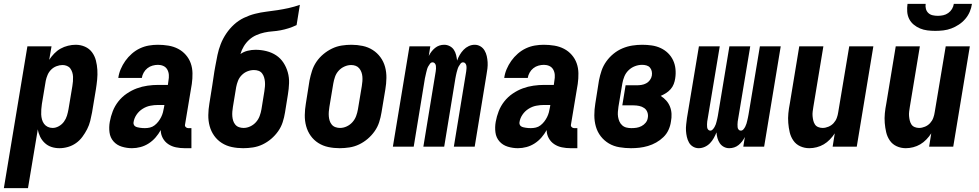

<svg xmlns="http://www.w3.org/2000/svg" viewBox="-54 -760 5074 995"><path d="M-34 215 88 -520H213L201 -450Q212 -467 227 -482.5Q242 -498 260 -508Q278 -518 298.5 -523Q319 -528 338 -528Q364 -528 386.5 -518Q409 -508 423 -489Q437 -470 443 -446.5Q449 -423 450.5 -398Q452 -373 449.5 -347.5Q447 -322 443 -297L423 -177Q419 -155 413.5 -133Q408 -111 397.5 -90.5Q387 -70 373 -51Q359 -32 340 -18.5Q321 -5 298.5 1.5Q276 8 254 8Q232 8 212.5 1.5Q193 -5 178 -19Q163 -33 154 -51.5Q145 -70 142 -90L91 215ZM219 -97Q235 -97 251 -106Q267 -115 277.5 -129.5Q288 -144 293 -160.5Q298 -177 301 -194L321 -314Q323 -326 324 -338Q325 -350 324.5 -362Q324 -374 320.5 -385Q317 -396 310.5 -405Q304 -414 293 -418.5Q282 -423 270 -423Q255 -423 239 -417Q223 -411 211 -399Q199 -387 192.5 -371.5Q186 -356 183 -341L163 -221Q161 -207 160 -193.5Q159 -180 159.5 -167Q160 -154 163.5 -141Q167 -128 174.5 -118Q182 -108 193.5 -102.5Q205 -97 219 -97Z M630 8Q603 8 577 0Q551 -8 534 -27.5Q517 -47 513.5 -74Q510 -101 515 -129Q520 -157 530.5 -184Q541 -211 559.5 -234.5Q578 -258 603 -275Q628 -292 655 -302Q682 -312 710.5 -316Q739 -320 766 -320H816L819 -342Q822 -357 821 -372Q820 -387 813 -399.5Q806 -412 793 -418Q780 -424 765 -424Q751 -424 736.5 -420Q722 -416 710 -406.5Q698 -397 690.5 -383.5Q683 -370 681 -356H559Q562 -379 571.5 -401.5Q581 -424 595.5 -444.5Q610 -465 629.5 -482Q649 -499 671.5 -509.5Q694 -520 717.5 -524Q741 -528 764 -528Q792 -528 819 -523.5Q846 -519 869 -507Q892 -495 909 -475.5Q926 -456 934.5 -432Q943 -408 943.5 -380.5Q944 -353 940 -325L905 -115Q903 -107 908.5 -101.5Q914 -96 921 -96H938V8H903Q880 8 858 3.5Q836 -1 818 -13Q800 -25 789.5 -44.5Q779 -64 779 -86Q768 -66 752.5 -48Q737 -30 717 -17Q697 -4 674.5 2Q652 8 630 8ZM697 -96Q710 -96 723 -99Q736 -102 747 -110.5Q758 -119 766.5 -130Q775 -141 781 -153Q787 -165 790.5 -178Q794 -191 796 -204L798 -216H765Q745 -216 724.5 -212Q704 -208 685 -196Q666 -184 653.5 -165.5Q641 -147 638 -126Q637 -120 639.5 -114Q642 -108 647 -105Q652 -102 658 -100.5Q664 -99 670.5 -98Q677 -97 683.5 -96.5Q690 -96 697 -96Z M1206 8Q1176 8 1147.5 2Q1119 -4 1095.5 -19Q1072 -34 1056 -56.5Q1040 -79 1032.5 -106.5Q1025 -134 1025.5 -164Q1026 -194 1031 -223L1046 -317Q1049 -335 1051.5 -353.5Q1054 -372 1057 -390L1062 -418Q1067 -446 1073 -475Q1079 -504 1090 -532Q1101 -560 1118.5 -586Q1136 -612 1159 -633Q1182 -654 1210 -667.5Q1238 -681 1267.5 -688.5Q1297 -696 1326 -699.5Q1355 -703 1384.5 -707.5Q1414 -712 1443 -718.5Q1472 -725 1500 -735L1483 -630Q1462 -620 1441.5 -613.5Q1421 -607 1400 -603Q1379 -599 1358 -597.5Q1337 -596 1316 -591.5Q1295 -587 1274.5 -578Q1254 -569 1237.5 -554Q1221 -539 1209.5 -520Q1198 -501 1192 -480Q1209 -492 1229.5 -497Q1250 -502 1270 -502Q1299 -502 1327 -495Q1355 -488 1377.5 -473Q1400 -458 1415 -435Q1430 -412 1437.5 -385Q1445 -358 1444 -329Q1443 -300 1438 -270L1423 -177Q1419 -152 1411 -127Q1403 -102 1387.5 -80Q1372 -58 1351.5 -40.5Q1331 -23 1307 -11.5Q1283 0 1257 4Q1231 8 1206 8ZM1208 -97Q1226 -97 1243 -105Q1260 -113 1272.5 -127Q1285 -141 1291.5 -158.5Q1298 -176 1301 -194L1316 -287Q1318 -300 1319 -312Q1320 -324 1319 -336Q1318 -348 1314.5 -359.5Q1311 -371 1304 -380Q1297 -389 1286 -393Q1275 -397 1262 -397Q1245 -397 1228.5 -390.5Q1212 -384 1199 -371Q1186 -358 1179.5 -341.5Q1173 -325 1170 -309L1153 -206Q1151 -194 1150 -181.5Q1149 -169 1150 -157Q1151 -145 1154.5 -134Q1158 -123 1165.5 -114Q1173 -105 1184.5 -101Q1196 -97 1208 -97Z M1706 8Q1676 8 1647.5 2Q1619 -4 1595.5 -19Q1572 -34 1556 -56.5Q1540 -79 1532.5 -106.5Q1525 -134 1525.5 -164Q1526 -194 1531 -223L1550 -343Q1555 -368 1563 -393Q1571 -418 1586 -440Q1601 -462 1622 -479.5Q1643 -497 1667 -508.5Q1691 -520 1716.5 -524Q1742 -528 1767 -528Q1797 -528 1825.5 -522Q1854 -516 1877.5 -501Q1901 -486 1917.5 -463.5Q1934 -441 1941.5 -413.5Q1949 -386 1948.5 -356Q1948 -326 1943 -297L1923 -177Q1919 -152 1911 -127Q1903 -102 1887.5 -80Q1872 -58 1851.5 -40.5Q1831 -23 1807 -11.5Q1783 0 1757 4Q1731 8 1706 8ZM1708 -97Q1726 -97 1743 -105Q1760 -113 1772.5 -127Q1785 -141 1791.5 -158.5Q1798 -176 1801 -194L1821 -314Q1823 -326 1824 -338.5Q1825 -351 1824 -363Q1823 -375 1819 -386Q1815 -397 1807.5 -406Q1800 -415 1789 -419Q1778 -423 1766 -423Q1748 -423 1730.5 -415Q1713 -407 1700.5 -393Q1688 -379 1682 -361.5Q1676 -344 1673 -326L1653 -206Q1651 -194 1650 -181.5Q1649 -169 1650 -157Q1651 -145 1654.5 -134Q1658 -123 1665.5 -114Q1673 -105 1684.5 -101Q1696 -97 1708 -97Z M1982 0 2068 -520H2176L2168 -470Q2174 -482 2182 -492.5Q2190 -503 2200.5 -511.5Q2211 -520 2223 -524Q2235 -528 2248 -528Q2263 -528 2276.5 -521Q2290 -514 2298 -502Q2306 -490 2309.5 -475.5Q2313 -461 2315 -446Q2320 -461 2328.5 -475.5Q2337 -490 2348.5 -502Q2360 -514 2375 -521Q2390 -528 2406 -528Q2422 -528 2435.5 -520Q2449 -512 2457 -498.5Q2465 -485 2468.5 -469.5Q2472 -454 2473 -438Q2474 -422 2472 -405Q2470 -388 2467 -372L2406 0H2298L2362 -390Q2363 -397 2363.5 -404.5Q2364 -412 2363 -419Q2362 -426 2357.5 -431.5Q2353 -437 2346 -437Q2338 -437 2332.5 -430Q2327 -423 2323 -415.5Q2319 -408 2317 -400.5Q2315 -393 2312.5 -385Q2310 -377 2309 -369.5Q2308 -362 2306 -354L2248 0H2140L2204 -390Q2205 -397 2205.5 -404.5Q2206 -412 2205 -419Q2204 -426 2199.5 -431.5Q2195 -437 2188 -437Q2180 -437 2174.5 -430Q2169 -423 2165 -415.5Q2161 -408 2159 -400.5Q2157 -393 2155 -385Q2153 -377 2151.5 -369.5Q2150 -362 2148 -354L2090 0Z M2630 8Q2603 8 2577 0Q2551 -8 2534 -27.5Q2517 -47 2513.5 -74Q2510 -101 2515 -129Q2520 -157 2530.5 -184Q2541 -211 2559.5 -234.5Q2578 -258 2603 -275Q2628 -292 2655 -302Q2682 -312 2710.5 -316Q2739 -320 2766 -320H2816L2819 -342Q2822 -357 2821 -372Q2820 -387 2813 -399.5Q2806 -412 2793 -418Q2780 -424 2765 -424Q2751 -424 2736.5 -420Q2722 -416 2710 -406.5Q2698 -397 2690.5 -383.5Q2683 -370 2681 -356H2559Q2562 -379 2571.5 -401.5Q2581 -424 2595.5 -444.5Q2610 -465 2629.5 -482Q2649 -499 2671.5 -509.5Q2694 -520 2717.5 -524Q2741 -528 2764 -528Q2792 -528 2819 -523.5Q2846 -519 2869 -507Q2892 -495 2909 -475.5Q2926 -456 2934.5 -432Q2943 -408 2943.5 -380.5Q2944 -353 2940 -325L2905 -115Q2903 -107 2908.5 -101.5Q2914 -96 2921 -96H2938V8H2903Q2880 8 2858 3.5Q2836 -1 2818 -13Q2800 -25 2789.5 -44.5Q2779 -64 2779 -86Q2768 -66 2752.5 -48Q2737 -30 2717 -17Q2697 -4 2674.5 2Q2652 8 2630 8ZM2697 -96Q2710 -96 2723 -99Q2736 -102 2747 -110.5Q2758 -119 2766.5 -130Q2775 -141 2781 -153Q2787 -165 2790.5 -178Q2794 -191 2796 -204L2798 -216H2765Q2745 -216 2724.5 -212Q2704 -208 2685 -196Q2666 -184 2653.5 -165.5Q2641 -147 2638 -126Q2637 -120 2639.5 -114Q2642 -108 2647 -105Q2652 -102 2658 -100.5Q2664 -99 2670.5 -98Q2677 -97 2683.5 -96.5Q2690 -96 2697 -96Z M3216 8Q3186 8 3156 3Q3126 -2 3101.5 -16.5Q3077 -31 3059.5 -53.5Q3042 -76 3034 -104Q3026 -132 3026 -162.5Q3026 -193 3031 -223L3050 -343Q3055 -369 3063.5 -394Q3072 -419 3088 -441.5Q3104 -464 3125.5 -481.5Q3147 -499 3172 -509.5Q3197 -520 3223 -524Q3249 -528 3274 -528Q3299 -528 3323.5 -524.5Q3348 -521 3369.5 -511Q3391 -501 3407.5 -485Q3424 -469 3434 -448Q3444 -427 3446.5 -402.5Q3449 -378 3445 -353Q3443 -339 3437.5 -324.5Q3432 -310 3421.5 -298Q3411 -286 3397.5 -277.5Q3384 -269 3370 -263Q3386 -253 3398.5 -239Q3411 -225 3418 -207.5Q3425 -190 3426 -170Q3427 -150 3423 -130Q3420 -108 3410.5 -87Q3401 -66 3384 -49.5Q3367 -33 3346.5 -21.5Q3326 -10 3304 -3.5Q3282 3 3260 5.5Q3238 8 3216 8ZM3218 -96Q3232 -96 3245 -98Q3258 -100 3270.5 -106.5Q3283 -113 3292 -124Q3301 -135 3303 -149Q3306 -164 3301 -178Q3296 -192 3284.5 -200Q3273 -208 3258.5 -211Q3244 -214 3229 -214H3171L3188 -318H3246Q3258 -318 3270.5 -320Q3283 -322 3294.5 -328Q3306 -334 3314 -345Q3322 -356 3324 -368Q3326 -380 3323.5 -391Q3321 -402 3314 -410Q3307 -418 3296 -421Q3285 -424 3274 -424Q3255 -424 3236.5 -417Q3218 -410 3203.5 -396Q3189 -382 3181.5 -363.5Q3174 -345 3171 -327L3151 -207Q3149 -193 3148 -180Q3147 -167 3149 -154.5Q3151 -142 3156 -130.5Q3161 -119 3170.5 -110.5Q3180 -102 3192.5 -99Q3205 -96 3218 -96Z M3567 8Q3551 8 3537.5 0Q3524 -8 3516.5 -21.5Q3509 -35 3505.5 -50.5Q3502 -66 3501 -82Q3500 -98 3502 -115Q3504 -132 3506 -148L3568 -520H3676L3611 -130Q3610 -123 3610 -115.5Q3610 -108 3610.5 -101Q3611 -94 3615.5 -88.5Q3620 -83 3627 -83Q3634 -83 3639.5 -89Q3645 -95 3649 -102Q3653 -109 3655.5 -116Q3658 -123 3659.5 -130Q3661 -137 3663 -144.5Q3665 -152 3666 -159L3726 -520H3834L3769 -130Q3768 -123 3768 -115.5Q3768 -108 3768.5 -101Q3769 -94 3773.5 -88.5Q3778 -83 3785 -83Q3793 -83 3799 -90Q3805 -97 3808.5 -104.5Q3812 -112 3814.5 -119.5Q3817 -127 3818.5 -135Q3820 -143 3822 -150.5Q3824 -158 3825 -166L3884 -520H3992L3906 0H3798L3806 -50Q3800 -38 3792 -27.5Q3784 -17 3773.5 -8.5Q3763 0 3750.5 4Q3738 8 3725 8Q3710 8 3697 1Q3684 -6 3676 -18Q3668 -30 3664 -44.5Q3660 -59 3659 -74Q3653 -59 3645 -44.5Q3637 -30 3625.5 -18Q3614 -6 3598.5 1Q3583 8 3567 8Z M4140 8Q4115 8 4093 -2Q4071 -12 4057.5 -31.5Q4044 -51 4038.5 -74.5Q4033 -98 4031 -123Q4029 -148 4031.5 -173Q4034 -198 4039 -223L4088 -520H4213L4161 -206Q4159 -194 4157.5 -182Q4156 -170 4157 -158.5Q4158 -147 4160.5 -136Q4163 -125 4169 -115.5Q4175 -106 4186 -101.5Q4197 -97 4209 -97Q4224 -97 4239.5 -103.5Q4255 -110 4266 -122Q4277 -134 4282.5 -149Q4288 -164 4290 -179L4347 -520H4472L4386 0H4261L4272 -69Q4261 -52 4246.5 -37Q4232 -22 4215 -12Q4198 -2 4178.5 3Q4159 8 4140 8Z M4640 8Q4615 8 4593 -2Q4571 -12 4557.5 -31.5Q4544 -51 4538.5 -74.5Q4533 -98 4531 -123Q4529 -148 4531.5 -173Q4534 -198 4539 -223L4588 -520H4713L4661 -206Q4659 -194 4657.5 -182Q4656 -170 4657 -158.5Q4658 -147 4660.5 -136Q4663 -125 4669 -115.5Q4675 -106 4686 -101.5Q4697 -97 4709 -97Q4724 -97 4739.5 -103.5Q4755 -110 4766 -122Q4777 -134 4782.5 -149Q4788 -164 4790 -179L4847 -520H4972L4886 0H4761L4772 -69Q4761 -52 4746.5 -37Q4732 -22 4715 -12Q4698 -2 4678.5 3Q4659 8 4640 8ZM4793 -600Q4772 -600 4752 -602.5Q4732 -605 4714 -612.5Q4696 -620 4681 -632.5Q4666 -645 4657.5 -662Q4649 -679 4647.5 -699Q4646 -719 4649 -740H4743Q4741 -726 4744.5 -713.5Q4748 -701 4757 -692.5Q4766 -684 4779 -681Q4792 -678 4806 -678Q4820 -678 4834 -681Q4848 -684 4860 -692.5Q4872 -701 4879.5 -713.5Q4887 -726 4889 -740H4983Q4980 -719 4971.5 -699Q4963 -679 4948.5 -662Q4934 -645 4915 -632.5Q4896 -620 4876 -612.5Q4856 -605 4835 -602.5Q4814 -600 4793 -600Z"/></svg>

Font: Iosevka SS18 Extrabold
Style: Italic
Weight: 800
Italic angle: -9°
Monospace: yes
Designer: Belleve Invis
Foundry: Belleve Invis
Version: Version 25.1.1; ttfautohint (v1.8.4)